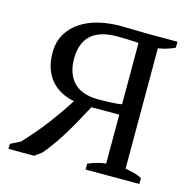

<svg xmlns="http://www.w3.org/2000/svg" viewBox="-99 -764 865 864"><g transform="rotate(15 333.5 -332.5)"><path d="M624 -662.6V-634.8Q609.9 -628.4 591.1 -621.8Q572.3 -615.2 546.4 -611.3V-50.3Q570.8 -46.4 590.1 -41Q609.4 -35.6 624 -27.3V0H373.5V-27.3Q410.2 -44.4 456.1 -50.3V-277.8H326.2Q309.1 -246.1 291.3 -213.4Q273.4 -180.7 253.9 -148.2Q234.4 -115.7 212.6 -84.2Q190.9 -52.7 166 -23.4L133.3 0H14.2V-23.4L60.1 -46.4Q121.1 -111.8 165.3 -170.9Q209.5 -230 243.2 -283.7Q210 -290 182.4 -304.9Q154.8 -319.8 135 -343Q115.2 -366.2 104.5 -397.9Q93.8 -429.7 93.8 -469.2Q93.8 -522 116.5 -559.1Q139.2 -596.2 176 -619.6Q212.9 -643.1 259.8 -654.1Q306.6 -665 355.5 -665Q364.7 -665 383.8 -664.6Q402.8 -664.1 424.3 -663.8Q445.8 -663.6 467 -663.1Q488.3 -662.6 502.9 -662.6ZM346.7 -319.8Q355 -319.8 370.8 -320.1Q386.7 -320.3 403.6 -321Q420.4 -321.8 435.3 -323.2Q450.2 -324.7 456.1 -326.7V-611.3Q451.2 -612.8 437.3 -613.5Q423.3 -614.3 407.2 -614.7Q391.1 -615.2 376.2 -615.5Q361.3 -615.7 354.5 -615.7Q317.9 -615.7 288.3 -607.4Q258.8 -599.1 237.8 -581.5Q216.8 -564 205.6 -536.1Q194.3 -508.3 194.3 -469.2Q194.3 -398.9 231.9 -359.4Q269.5 -319.8 346.7 -319.8Z"/></g></svg>

Font: PT Astra Serif
Style: Regular
Weight: 400
Designer: A.Korolkova, I. Chaeva
Foundry: ParaType Ltd
Version: Version 1.002